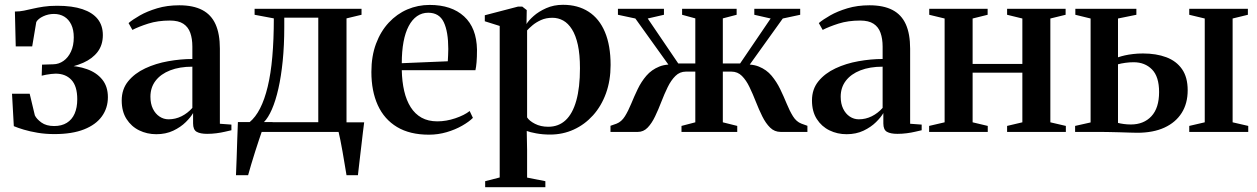

<svg xmlns="http://www.w3.org/2000/svg" viewBox="-20 -549 5231 799"><path d="M206.5 9Q169 9 136.5 3.5Q104 -2 79 -9.5Q54 -17 37.5 -24L30 -159H103.5L125 -69Q132 -54 152.2 -39.2Q172.5 -24.5 205.5 -24.5Q236.5 -24.5 258 -37.8Q279.5 -51 290.5 -76Q301.5 -101 301.5 -136Q301.5 -190.5 277.2 -216.5Q253 -242.5 211.5 -242.5Q204 -242.5 193 -241.2Q182 -240 171.5 -238Q161 -236 153.5 -234L155 -280L202.5 -281.5Q225 -282 244.2 -295.5Q263.5 -309 275.2 -334Q287 -359 287 -393.5Q287 -425 276.5 -446.8Q266 -468.5 247.5 -479.8Q229 -491 204.5 -491Q181 -491 160 -481.2Q139 -471.5 131 -457.5L114 -356H45.5L42 -501Q62 -501 80 -504.8Q98 -508.5 117.2 -513Q136.5 -517.5 160.8 -521.2Q185 -525 218 -525Q281 -525 323.2 -510.8Q365.5 -496.5 386.8 -469.5Q408 -442.5 408 -403Q408 -362 386.5 -333.5Q365 -305 326.8 -288Q288.5 -271 238.5 -263.5L252 -276Q302 -275.5 342 -261.2Q382 -247 405.5 -218Q429 -189 429 -144.5Q429 -99.5 404 -64.8Q379 -30 329.5 -10.5Q280 9 206.5 9Z M630.5 9.5Q592 9.5 559.2 -6.5Q526.5 -22.5 506.5 -53.8Q486.5 -85 486.5 -131Q486.5 -178 513.5 -211Q540.5 -244 584.2 -264.5Q628 -285 679.8 -294.2Q731.5 -303.5 780.5 -303.5V-355Q780.5 -388 771.8 -412.5Q763 -437 742.8 -450.2Q722.5 -463.5 687 -463.5Q637 -463.5 597 -450.8Q557 -438 531 -424.5L515 -453Q532 -467.5 562.2 -484.8Q592.5 -502 634 -514.5Q675.5 -527 726 -527Q784 -527 821.5 -507.5Q859 -488 877 -448Q895 -408 895 -346.5V-34L943 -30.5V-7Q932 -4.5 916 -0.8Q900 3 880.8 5.5Q861.5 8 842 8Q813.5 8 798.5 -0.5Q783.5 -9 783.5 -35.5V-78.5Q774 -61.5 753 -40.8Q732 -20 701 -5.2Q670 9.5 630.5 9.5ZM681.5 -52.5Q710 -52.5 735.5 -65.2Q761 -78 780.5 -100V-271.5Q727 -271.5 688 -256.2Q649 -241 627.5 -213Q606 -185 606 -146.5Q606 -117.5 616.2 -96.5Q626.5 -75.5 643.8 -64Q661 -52.5 681.5 -52.5Z M1006 0V-36L1018 -40Q1043.5 -61 1062.2 -97.8Q1081 -134.5 1094 -188.2Q1107 -242 1113.2 -312.8Q1119.5 -383.5 1119.5 -472.5L1039.5 -487.5V-512.5H1484.5V-487.5L1422 -472.5V0ZM1078 -40.5H1304.5V-475.5H1163V-436.5Q1163 -360 1156.5 -295.5Q1150 -231 1138.5 -180.2Q1127 -129.5 1111.5 -94Q1096 -58.5 1078 -40.5ZM962 180Q963.5 145.5 964.8 109Q966 72.5 967.2 34.5Q968.5 -3.5 970 -41H1114.5L1070 -3Q1065.5 10 1057.8 32.8Q1050 55.5 1041.5 82.8Q1033 110 1025.2 135.8Q1017.5 161.5 1012.5 180ZM1422 180Q1418.5 159 1414.2 133.5Q1410 108 1405.5 82.2Q1401 56.5 1396.5 34.2Q1392 12 1388.5 -2L1361.5 -40H1495.5Q1493 -20.5 1490.2 2Q1487.5 24.5 1484.8 48.5Q1482 72.5 1479.2 95.8Q1476.5 119 1474 140.5Q1471.5 162 1469.5 180Z M1765 11.5Q1685.5 11.5 1632.2 -20.5Q1579 -52.5 1552.2 -111.2Q1525.5 -170 1525.5 -249.5Q1525.5 -315.5 1544.8 -367Q1564 -418.5 1597.8 -454.8Q1631.5 -491 1675.2 -509.8Q1719 -528.5 1768 -528.5Q1859 -528.5 1911.2 -480.8Q1963.5 -433 1965 -342Q1965 -310.5 1963.2 -290.2Q1961.5 -270 1958.5 -257H1652Q1653 -209.5 1662 -170.5Q1671 -131.5 1689 -103Q1707 -74.5 1734.5 -59.2Q1762 -44 1800 -44Q1837 -44 1874.8 -56.8Q1912.5 -69.5 1934.5 -87L1948 -58.5Q1931.5 -42 1903 -25.8Q1874.5 -9.5 1838.8 1Q1803 11.5 1765 11.5ZM1652 -286 1843.5 -294Q1844.5 -307 1844.8 -319.5Q1845 -332 1845.5 -345Q1845.5 -417 1826.8 -456.5Q1808 -496 1762 -496Q1736 -496 1715.5 -481.8Q1695 -467.5 1680.8 -440.5Q1666.5 -413.5 1659.2 -374.5Q1652 -335.5 1652 -286Z M1999 230V205L2059.5 189.5V-441L1997.5 -460.5V-485.5L2135.5 -521.5H2153.5L2172 -507L2171 -449Q2179.5 -463.5 2200.5 -482.2Q2221.5 -501 2253 -515Q2284.5 -529 2323 -529Q2385 -529 2429.5 -500.2Q2474 -471.5 2497.5 -415.5Q2521 -359.5 2521 -278.5Q2521 -214 2501.8 -160.8Q2482.5 -107.5 2447.8 -69Q2413 -30.5 2367.5 -9.8Q2322 11 2269 11Q2238.5 11 2211.5 6Q2184.5 1 2172 -4L2173.5 74V190L2249.5 205V230ZM2261.5 -21.5Q2304.5 -21.5 2333.8 -48.8Q2363 -76 2378.2 -130.2Q2393.5 -184.5 2393.5 -265Q2393.5 -322 2384.8 -362Q2376 -402 2360.2 -427Q2344.5 -452 2323.8 -463.5Q2303 -475 2279 -475Q2252 -475 2231.2 -465.5Q2210.5 -456 2196 -443.8Q2181.5 -431.5 2173.5 -422.5V-60.5Q2182.5 -46 2206.2 -33.8Q2230 -21.5 2261.5 -21.5Z M2520.5 0V-25.5L2546 -34.5Q2566.5 -42.5 2580.5 -65Q2594.5 -87.5 2606.8 -117.5Q2619 -147.5 2633.8 -178.2Q2648.5 -209 2670 -234Q2691.5 -259 2723.8 -272Q2756 -285 2804 -278.5L2786 -246L2624 -472L2551.5 -487.5V-512.5H2743V-487.5L2675.5 -472L2802.5 -285H2873.5V-472.5L2818.5 -487.5V-512.5H3045.5V-487.5L2988 -472.5V-285H3060L3187 -472L3119 -487.5V-512.5H3310V-487.5L3237.5 -472L3075.5 -246L3058 -278.5Q3105.5 -285 3137.8 -272Q3170 -259 3191 -233.8Q3212 -208.5 3226.8 -178Q3241.5 -147.5 3253.8 -117.5Q3266 -87.5 3280 -65Q3294 -42.5 3315 -34.5L3340 -25.5V0H3229Q3203 0 3184.8 -18Q3166.5 -36 3152.2 -64.8Q3138 -93.5 3125.5 -125.5Q3113 -157.5 3099.2 -186.2Q3085.5 -215 3067.5 -233Q3049.5 -251 3023.5 -251H2988V-40L3048 -25V0H2816V-25L2873.5 -40V-251H2834.5Q2809 -251 2790.8 -233Q2772.5 -215 2758.5 -186.2Q2744.5 -157.5 2732.2 -125.5Q2720 -93.5 2706.2 -64.8Q2692.5 -36 2675.2 -18Q2658 0 2634 0Z M3503 9.5Q3464.5 9.5 3431.8 -6.5Q3399 -22.5 3379 -53.8Q3359 -85 3359 -131Q3359 -178 3386 -211Q3413 -244 3456.8 -264.5Q3500.5 -285 3552.2 -294.2Q3604 -303.5 3653 -303.5V-355Q3653 -388 3644.2 -412.5Q3635.5 -437 3615.2 -450.2Q3595 -463.5 3559.5 -463.5Q3509.5 -463.5 3469.5 -450.8Q3429.5 -438 3403.5 -424.5L3387.5 -453Q3404.5 -467.5 3434.8 -484.8Q3465 -502 3506.5 -514.5Q3548 -527 3598.5 -527Q3656.5 -527 3694 -507.5Q3731.5 -488 3749.5 -448Q3767.5 -408 3767.5 -346.5V-34L3815.5 -30.5V-7Q3804.5 -4.5 3788.5 -0.8Q3772.5 3 3753.2 5.5Q3734 8 3714.5 8Q3686 8 3671 -0.5Q3656 -9 3656 -35.5V-78.5Q3646.5 -61.5 3625.5 -40.8Q3604.5 -20 3573.5 -5.2Q3542.5 9.5 3503 9.5ZM3554 -52.5Q3582.5 -52.5 3608 -65.2Q3633.5 -78 3653 -100V-271.5Q3599.5 -271.5 3560.5 -256.2Q3521.5 -241 3500 -213Q3478.5 -185 3478.5 -146.5Q3478.5 -117.5 3488.8 -96.5Q3499 -75.5 3516.2 -64Q3533.5 -52.5 3554 -52.5Z M3846.5 0V-25L3911 -40V-472L3847 -487.5V-512.5H4090V-487.5L4027.5 -472V-283H4234.5V-472L4171 -487.5V-512.5H4414.5V-487.5L4351 -472V-40L4415.5 -25V0H4171V-25L4234.5 -40V-246.5H4027.5V-40L4090.5 -25V0Z M4929 0V-25L4993.5 -40V-472L4929 -487.5V-512.5H5173V-487.5L5109.5 -472V-40L5174.5 -25V0ZM4454 0V-25L4518.5 -39.5V-472L4455 -487.5V-512.5H4709V-487.5L4632.5 -472V-310.5Q4645.5 -315 4661 -318.5Q4676.5 -322 4695.5 -324.2Q4714.5 -326.5 4736.5 -326.5Q4791.5 -326.5 4833.5 -310.8Q4875.5 -295 4899 -261.2Q4922.5 -227.5 4922.5 -173.5Q4922.5 -118.5 4897.5 -79Q4872.5 -39.5 4825.8 -18Q4779 3.5 4713 3.5Q4700.5 3.5 4681.2 2.8Q4662 2 4640.2 1.5Q4618.5 1 4598.2 0.5Q4578 0 4564 0ZM4686 -31Q4739.5 -31 4771.5 -65.2Q4803.5 -99.5 4803.5 -166Q4803.5 -230 4774 -260Q4744.5 -290 4697.5 -290Q4680 -290 4662.5 -287.5Q4645 -285 4632.5 -281.5V-37.5Q4642 -35 4656.2 -33Q4670.5 -31 4686 -31Z"/></svg>

Font: Merriweather 120pt SemiBold
Style: Regular
Weight: 600
Version: Version 2.100